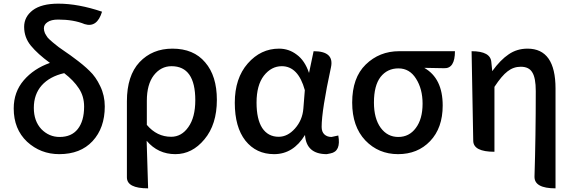

<svg xmlns="http://www.w3.org/2000/svg" viewBox="-20 -830 3138 1050"><path d="M304 13Q202 13 128 -55Q55 -124 55 -237Q55 -327 110 -391Q165 -455 253 -486Q186 -535 149 -580Q112 -625 112 -683Q112 -738 159 -774Q207 -810 299 -810Q408 -810 538 -766Q511 -677 443 -698Q383 -723 298 -723Q260 -723 240 -709Q220 -696 220 -675Q220 -662 226 -648Q233 -635 241 -624Q250 -614 269 -598Q288 -583 300 -573Q313 -564 340 -545Q368 -526 382 -515Q437 -475 470 -442Q504 -410 528 -359Q553 -308 553 -248Q553 -130 486 -58Q420 13 304 13ZM165 -240Q165 -168 206 -124Q248 -81 306 -81Q371 -81 405 -124Q440 -168 440 -247Q440 -304 411 -347Q383 -390 331 -430Q252 -412 208 -363Q165 -314 165 -240Z M790 200Q674 200 674 140V-276Q674 -416 743 -490Q813 -564 923 -564Q1039 -564 1102 -489Q1166 -415 1166 -284Q1166 -149 1098 -68Q1031 13 939 13Q844 13 782 -60Q790 179 790 200ZM916 -82Q973 -82 1010 -135Q1048 -188 1048 -282Q1048 -468 918 -468Q860 -468 821 -418Q783 -368 783 -279V-147Q838 -82 916 -82Z M1479 13Q1381 13 1322 -61Q1264 -135 1264 -268Q1264 -402 1335 -483Q1406 -564 1506 -564Q1560 -564 1603 -531Q1647 -499 1670 -431L1695 -550Q1809 -550 1790 -462Q1739 -226 1739 -136Q1739 -109 1754 -95Q1769 -81 1793 -81L1830 -89Q1846 -2 1787 9L1767 13Q1655 13 1648 -92Q1584 13 1479 13ZM1504 -82Q1553 -82 1593 -127Q1634 -173 1639 -236L1647 -337Q1611 -468 1521 -468Q1464 -468 1423 -416Q1383 -364 1383 -269Q1383 -178 1414 -130Q1446 -82 1504 -82Z M1978 -62Q1906 -138 1906 -269Q1906 -405 1980 -477Q2055 -550 2163 -550H2468Q2468 -454 2408 -457L2300 -459Q2401 -402 2401 -253Q2401 -130 2332 -58Q2264 13 2157 13Q2050 13 1978 -62ZM2158 -81Q2218 -81 2254 -130Q2291 -179 2291 -263Q2291 -344 2255 -400Q2220 -456 2159 -456Q2098 -456 2061 -409Q2025 -362 2025 -269Q2025 -182 2062 -131Q2099 -81 2158 -81Z M3018 200Q2902 200 2903 136Q2910 -83 2910 -332Q2910 -404 2891 -434Q2873 -465 2828 -465Q2788 -465 2756 -440Q2724 -416 2684 -355V0Q2569 0 2568 -60L2559 -550Q2663 -550 2667 -490L2672 -441Q2717 -503 2762 -533Q2807 -564 2865 -564Q3018 -564 3018 -346V200Z"/></svg>

Font: Swei Half Moon CJK SC
Style: Medium
Weight: 500
Version: Version 2.071